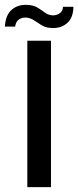

<svg xmlns="http://www.w3.org/2000/svg" viewBox="-62 -767 321 787"><path d="M50 0V-600H147V0ZM-42 -658Q-39 -706 -13.5 -727.5Q12 -749 49 -747Q76 -746 92.5 -735.5Q109 -725 122.5 -715Q136 -705 154 -704Q172 -704 184 -713.5Q196 -723 196 -739H239Q238 -694 213.5 -672.5Q189 -651 152 -652Q126 -653 109.5 -663Q93 -673 78.5 -683Q64 -693 46 -695Q29 -696 16 -687.5Q3 -679 0 -658Z"/></svg>

Font: Big Shoulders Text SemiBold
Style: Regular
Weight: 600
Designer: Patric King
Foundry: XO Type Co
Version: Version 1.000; ttfautohint (v1.8.2)